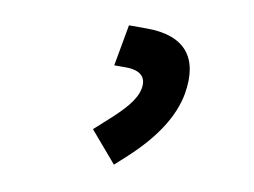

<svg xmlns="http://www.w3.org/2000/svg" viewBox="-52 -771 689 521"><g transform="rotate(10 293.0 -510.5)"><path d="M290 -320.8 322.8 -350.6C392.6 -414.6 435.1 -480 446.3 -543.9C463.9 -646.5 418 -700.2 313.5 -700.2H264.6L244.1 -586.4H275.4C315.9 -586.4 334 -569.8 328.6 -538.1C322.8 -504.9 292.5 -473.6 252.4 -437.5L217.3 -405.8Z"/></g></svg>

Font: Cascadia Mono PL SemiBold
Style: Italic
Weight: 600
Italic angle: -10°
Monospace: yes
Designer: Aaron Bell
Foundry: Saja Typeworks
Version: Version 2404.023